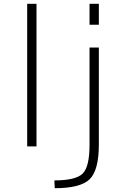

<svg xmlns="http://www.w3.org/2000/svg" viewBox="-20 -770 663 1010"><path d="M123 0V-750H172V0ZM451 -640V-750H500V-640ZM268 220 266 179Q379 179 415 143Q451 107 451 -8V-520H500V-10Q500 125 452 172.5Q404 220 268 220Z"/></svg>

Font: M PLUS 1p Light
Style: Regular
Weight: 300
Version: Version 1.061